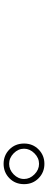

<svg xmlns="http://www.w3.org/2000/svg" viewBox="370 -1228 261 1040"><g transform="rotate(-90 500.0 -707.5)"><path d="M133 -818Q179 -818 211 -786.5Q243 -755 243 -707Q243 -660 211 -628.5Q179 -597 133 -597Q87 -597 55 -628.5Q23 -660 23 -707Q23 -755 55 -786.5Q87 -818 133 -818ZM133 -626Q165 -626 190 -651Q215 -676 215 -707Q215 -739 190 -763.5Q165 -788 133 -788Q101 -788 76 -763.5Q51 -739 51 -707Q51 -676 76 -651Q101 -626 133 -626Z"/></g></svg>

Font: Merged Yaku Han JP Thin
Style: Regular
Weight: 250
Designer: Ryoko NISHIZUKA 西塚涼子 (kana, bopomofo & ideographs); Paul D. Hunt (Latin, Greek & Cyrillic); Sandoll Communications 산돌커뮤니
Foundry: Adobe
Version: Version 2.004